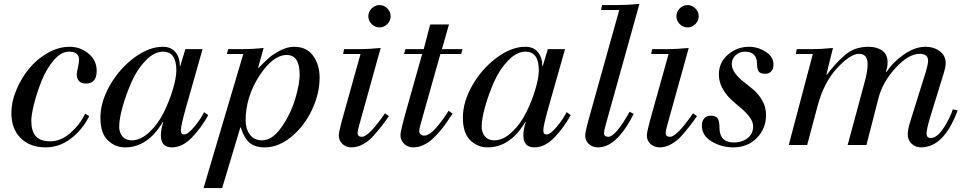

<svg xmlns="http://www.w3.org/2000/svg" viewBox="-20 -741 4929 981"><path d="M415 -160 436 -148Q402 -79 343 -33.5Q284 12 213 12Q134 12 86 -35Q38 -82 38 -164Q38 -219 62.5 -279Q87 -339 127 -388.5Q167 -438 223 -470Q279 -502 336 -502Q390 -502 432 -467.5Q474 -433 474 -379Q474 -314 419 -314Q395 -314 383.5 -327.5Q372 -341 372 -362Q372 -369 378 -395.5Q384 -422 384 -435Q384 -477 332 -477Q292 -477 254.5 -433Q217 -389 193 -329Q169 -269 154.5 -212Q140 -155 140 -123Q140 -71 163 -45Q186 -19 237 -19Q291 -19 340 -62Q389 -105 415 -160Z M927 -490H1015L929 -187Q904 -98 904 -74Q904 -54 921 -54Q940 -54 972.5 -93Q1005 -132 1023 -168L1044 -153Q1010 -90 961 -39Q912 12 859 12Q802 12 802 -49Q802 -80 814 -116L812 -118Q735 12 619 12Q568 12 530.5 -24.5Q493 -61 493 -140Q493 -220 541.5 -305Q590 -390 665.5 -446Q741 -502 812 -502Q854 -502 876.5 -474.5Q899 -447 899 -403H901ZM589 -94Q589 -63 606 -43.5Q623 -24 653 -24Q699 -24 743.5 -66Q788 -108 817 -167Q846 -226 863.5 -285Q881 -344 881 -382Q881 -477 813 -477Q768 -477 724 -431.5Q680 -386 652 -322Q624 -258 606.5 -195.5Q589 -133 589 -94Z M1020 220 1223 -465H1139L1146 -490H1216Q1273 -490 1327 -496L1299 -396L1301 -394Q1336 -429 1355 -446Q1374 -463 1411 -482.5Q1448 -502 1483 -502Q1547 -502 1580 -456Q1613 -410 1613 -344Q1613 -263 1574 -180Q1535 -97 1469 -42.5Q1403 12 1333 12Q1281 12 1253.5 -13Q1226 -38 1210 -90H1208L1115 220ZM1511 -360Q1511 -460 1445 -460Q1374 -460 1304.5 -352.5Q1235 -245 1235 -125Q1235 -83 1256.5 -53.5Q1278 -24 1319 -24Q1371 -24 1417.5 -90Q1464 -156 1487.5 -233Q1511 -310 1511 -360Z M1822 -465H1733L1738 -490H1813Q1869 -490 1925 -496L1816 -104Q1807 -72 1807 -62Q1807 -42 1829 -42Q1864 -42 1947 -162L1967 -148Q1952 -125 1930 -97Q1908 -69 1886.5 -45Q1865 -21 1835.5 -4.5Q1806 12 1777 12Q1748 12 1729.5 -5.5Q1711 -23 1711 -48Q1711 -66 1727 -125ZM1879 -618Q1862 -635 1862 -658Q1862 -681 1879 -698Q1896 -715 1919 -715Q1942 -715 1959 -698Q1976 -681 1976 -658Q1976 -635 1959 -618Q1942 -601 1919 -601Q1896 -601 1879 -618Z M2137 -465H2044L2052 -490H2145L2178 -616H2274L2238 -490H2343L2336 -465H2230L2128 -103Q2122 -81 2122 -70Q2122 -61 2129.5 -54.5Q2137 -48 2147 -48Q2173 -48 2207.5 -87Q2242 -126 2272 -175L2293 -160Q2278 -140 2263 -117Q2248 -94 2228 -71Q2208 -48 2188 -29.5Q2168 -11 2142.5 0.5Q2117 12 2091 12Q2063 12 2044.5 -6.5Q2026 -25 2026 -51Q2026 -71 2056 -178Z M2779 -490H2867L2781 -187Q2756 -98 2756 -74Q2756 -54 2773 -54Q2792 -54 2824.5 -93Q2857 -132 2875 -168L2896 -153Q2862 -90 2813 -39Q2764 12 2711 12Q2654 12 2654 -49Q2654 -80 2666 -116L2664 -118Q2587 12 2471 12Q2420 12 2382.5 -24.5Q2345 -61 2345 -140Q2345 -220 2393.5 -305Q2442 -390 2517.5 -446Q2593 -502 2664 -502Q2706 -502 2728.5 -474.5Q2751 -447 2751 -403H2753ZM2441 -94Q2441 -63 2458 -43.5Q2475 -24 2505 -24Q2551 -24 2595.5 -66Q2640 -108 2669 -167Q2698 -226 2715.5 -285Q2733 -344 2733 -382Q2733 -477 2665 -477Q2620 -477 2576 -431.5Q2532 -386 2504 -322Q2476 -258 2458.5 -195.5Q2441 -133 2441 -94Z M3051 -690 3056 -715H3125Q3186 -715 3247 -721L3075 -104Q3066 -72 3066 -62Q3066 -42 3088 -42Q3125 -42 3197 -170L3218 -159Q3131 12 3036 12Q3007 12 2988.5 -5.5Q2970 -23 2970 -48Q2970 -66 2986 -125L3144 -690Z M3396 -465H3307L3312 -490H3387Q3443 -490 3499 -496L3390 -104Q3381 -72 3381 -62Q3381 -42 3403 -42Q3438 -42 3521 -162L3541 -148Q3526 -125 3504 -97Q3482 -69 3460.5 -45Q3439 -21 3409.5 -4.5Q3380 12 3351 12Q3322 12 3303.5 -5.5Q3285 -23 3285 -48Q3285 -66 3301 -125ZM3453 -618Q3436 -635 3436 -658Q3436 -681 3453 -698Q3470 -715 3493 -715Q3516 -715 3533 -698Q3550 -681 3550 -658Q3550 -635 3533 -618Q3516 -601 3493 -601Q3470 -601 3453 -618Z M3653 -361Q3653 -422 3699.5 -462Q3746 -502 3807 -502Q3852 -502 3892 -476.5Q3932 -451 3932 -411Q3932 -388 3920 -376Q3908 -364 3890 -364Q3863 -364 3855.5 -377.5Q3848 -391 3848 -414Q3848 -477 3786 -477Q3759 -477 3739 -459Q3719 -441 3719 -414Q3719 -389 3737 -365.5Q3755 -342 3781 -322Q3807 -302 3832.5 -280Q3858 -258 3876 -225Q3894 -192 3894 -153Q3894 -84 3847 -36Q3800 12 3726 12Q3667 12 3616.5 -18Q3566 -48 3566 -100Q3566 -121 3577.5 -135.5Q3589 -150 3611 -150Q3637 -150 3646.5 -136.5Q3656 -123 3656 -90Q3656 -13 3730 -13Q3771 -13 3799.5 -35Q3828 -57 3828 -95Q3828 -119 3810 -143Q3792 -167 3766 -188.5Q3740 -210 3714.5 -233.5Q3689 -257 3671 -290Q3653 -323 3653 -361Z M4010 0 4133 -465H4046L4051 -490H4124Q4180 -490 4236 -496L4202 -359H4204Q4233 -395 4249 -413Q4265 -431 4293 -456Q4321 -481 4351.5 -491.5Q4382 -502 4418 -502Q4460 -502 4487.5 -482.5Q4515 -463 4515 -423Q4515 -396 4506 -374H4510Q4541 -422 4597.5 -462Q4654 -502 4709 -502Q4751 -502 4781.5 -479.5Q4812 -457 4812 -417Q4812 -401 4804 -374L4732 -140Q4714 -80 4714 -59Q4714 -36 4736 -36Q4768 -36 4801.5 -87.5Q4835 -139 4848 -182L4873 -177Q4803 12 4686 12Q4657 12 4637.5 -7Q4618 -26 4618 -53Q4618 -81 4632 -124L4710 -373Q4722 -413 4722 -431Q4722 -466 4679 -466Q4622 -466 4555.5 -393.5Q4489 -321 4468 -238L4407 0H4311L4396 -315Q4413 -374 4413 -413Q4413 -466 4369 -466Q4325 -466 4257.5 -393.5Q4190 -321 4158 -202L4104 0Z"/></svg>

Font: Justus
Style: ItalicOldstyle
Weight: 400
Italic angle: -12°
Version: Version 001.001